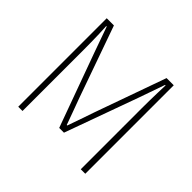

<svg xmlns="http://www.w3.org/2000/svg" viewBox="-172 -920 1114 1114"><g transform="rotate(45 385.0 -363.0)"><path d="M110 0V-726H169L324 -288Q339 -248 354 -206.5Q369 -165 384 -124H388Q403 -165 417 -206.5Q431 -248 445 -288L601 -726H660V0H623V-502Q623 -531 623.5 -563.5Q624 -596 625 -629.5Q626 -663 627 -692H623L567 -532L404 -81H365L201 -532L144 -692H140Q142 -663 143 -629.5Q144 -596 144.5 -563.5Q145 -531 145 -502V0Z"/></g></svg>

Font: Shanggu Sans SC VF
Style: Regular
Weight: 250
Designer: GuiWonder
Version: Version 1.021